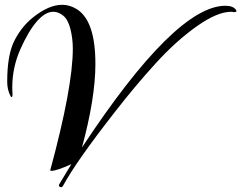

<svg xmlns="http://www.w3.org/2000/svg" viewBox="-20 -677 1004 799"><path d="M321 -63Q710 -653 918 -653Q950 -653 962 -636Q964 -633 964 -630.5Q964 -628 959.5 -627Q955 -626 950 -627Q945 -628 942 -628Q884 -628 798 -567Q712 -506 626.5 -412Q541 -318 458 -211Q297 -5 243 95Q239 102 235.5 102Q232 102 227.5 99.5Q223 97 227 89Q273 12 277 6Q216 34 193 34Q190 34 189 32Q283 -315 283 -474Q283 -517 273 -556.5Q263 -596 243 -612Q223 -628 202 -628Q168 -628 133 -587.5Q98 -547 64.5 -471.5Q31 -396 31 -312Q31 -299 32 -286Q33 -273 27 -273Q25 -274 23 -279Q10 -304 10 -337Q10 -451 41 -510Q72 -569 118 -605Q183 -657 239 -657Q271 -657 301 -638Q377 -589 377 -411Q377 -269 321 -63Z"/></svg>

Font: Arizonia
Style: Regular
Weight: 400
Designer: Robert E. Leuschke
Foundry: Robert E. Leuschke
Version: Version 1.003